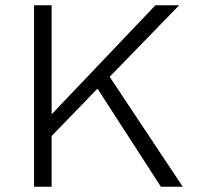

<svg xmlns="http://www.w3.org/2000/svg" viewBox="-20 -710 748 730"><path d="M109.4 0V-689.9H176.3V-275.4L570.8 -689.9H661.1L397 -418L674.8 0H591.8L350.6 -373L176.3 -192.9V0Z"/></svg>

Font: HK Grotesk Legacy
Style: Regular
Weight: 400
Designer: Alfredo Marco Pradil
Foundry: Hanken Design Co.
Version: Version 2.022;PS 002.022;hotconv 1.0.88;makeotf.lib2.5.64775